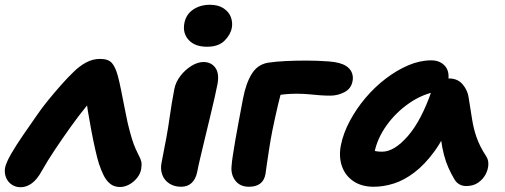

<svg xmlns="http://www.w3.org/2000/svg" viewBox="-31 -773 2116 805"><path d="M55 12Q34 12 17.5 0.5Q1 -11 -6 -29.5Q-13 -48 -10 -69Q-5 -92 15.5 -127.5Q36 -163 64.5 -204.5Q93 -246 121 -286Q144 -320 171.5 -353.5Q199 -387 226 -417.5Q253 -448 277 -471Q301 -495 329 -510.5Q357 -526 389 -526Q423 -526 438 -509Q453 -492 463 -455Q470 -429 476.5 -396Q483 -363 490 -328Q497 -293 504 -259Q514 -217 522 -191.5Q530 -166 537 -150.5Q544 -135 550 -123Q559 -107 561.5 -95Q564 -83 561 -65Q558 -45 544 -27.5Q530 -10 511 0.5Q492 11 472 11Q448 11 431.5 -2Q415 -15 404 -37Q393 -59 384 -86Q377 -108 368.5 -145.5Q360 -183 352 -225.5Q344 -268 337.5 -307Q331 -346 330 -371L377 -376Q358 -360 328.5 -324Q299 -288 265 -240.5Q231 -193 199 -145Q167 -97 144 -56Q125 -21 102.5 -4.5Q80 12 55 12Z M728 10Q700 10 679 -3.5Q658 -17 649.5 -40Q641 -63 646 -89Q659 -154 667 -198.5Q675 -243 679.5 -276Q684 -309 689 -338.5Q694 -368 700 -400Q706 -430 726 -455.5Q746 -481 772 -497Q798 -513 822 -513Q854 -513 871.5 -489.5Q889 -466 881 -421Q877 -401 869 -364.5Q861 -328 850 -283.5Q839 -239 828.5 -194.5Q818 -150 809 -112.5Q800 -75 796 -53Q790 -23 773 -6.5Q756 10 728 10ZM837 -577Q786 -577 760 -605.5Q734 -634 742 -676Q749 -713 779 -733Q809 -753 849 -753Q884 -753 906.5 -738Q929 -723 937 -701Q945 -679 941 -657Q936 -628 910.5 -602.5Q885 -577 837 -577Z M1013 10Q975 10 955.5 -16Q936 -42 940 -78Q941 -95 945.5 -123Q950 -151 955.5 -184.5Q961 -218 967.5 -251Q974 -284 979 -312.5Q984 -341 988 -360Q1000 -423 1024 -462.5Q1048 -502 1092 -510Q1125 -515 1166.5 -517Q1208 -519 1252 -519Q1299 -519 1347 -515.5Q1395 -512 1419 -497Q1438 -485 1444.5 -467.5Q1451 -450 1447 -432Q1441 -401 1413 -386.5Q1385 -372 1354 -372Q1333 -372 1312 -373.5Q1291 -375 1267 -377.5Q1243 -380 1214 -380Q1174 -380 1142 -375Q1110 -370 1074 -362L1158 -420Q1146 -382 1134.5 -333Q1123 -284 1111 -226Q1103 -185 1097.5 -149Q1092 -113 1088 -85.5Q1084 -58 1082 -43Q1077 -16 1059.5 -3Q1042 10 1013 10Z M1536 10Q1485 10 1450.5 -13.5Q1416 -37 1402.5 -76.5Q1389 -116 1398 -163Q1408 -214 1435.5 -265.5Q1463 -317 1501.5 -362.5Q1540 -408 1586.5 -443.5Q1633 -479 1681.5 -499.5Q1730 -520 1777 -520Q1814 -520 1835 -496Q1856 -472 1847 -428Q1844 -412 1833 -403Q1822 -394 1808 -391Q1742 -380 1685.5 -341Q1629 -302 1590 -247.5Q1551 -193 1539 -134Q1536 -117 1535.5 -102.5Q1535 -88 1539 -66L1491 -168Q1512 -150 1529 -143.5Q1546 -137 1571 -137Q1622 -137 1679 -202.5Q1736 -268 1779 -393Q1788 -417 1809 -430.5Q1830 -444 1852 -444Q1888 -444 1909 -419Q1930 -394 1934 -363Q1942 -315 1948 -275Q1954 -235 1967 -197.5Q1980 -160 2006 -120Q2017 -105 2016.5 -84Q2016 -63 2005 -42Q1994 -21 1973.5 -7Q1953 7 1924 7Q1907 7 1894.5 -0.5Q1882 -8 1875 -20Q1860 -45 1849 -70Q1838 -95 1830.5 -123.5Q1823 -152 1818 -189Q1813 -226 1810 -274L1864 -278Q1831 -194 1790.5 -138.5Q1750 -83 1706.5 -50Q1663 -17 1620 -3.5Q1577 10 1536 10Z"/></svg>

Font: Shantell Sans Light
Style: Bold Italic
Weight: 700
Italic angle: -11°
Version: Version 1.011;[c5ecc13dd]